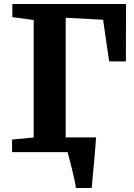

<svg xmlns="http://www.w3.org/2000/svg" viewBox="-20 -763 674 963"><path d="M238 -73.5H429V-51H238ZM361 180Q359 164.5 353.5 138.8Q348 113 341 85Q334 57 328 33.8Q322 10.5 319 0L282 -74H462Q461 -60.5 459 -34.5Q457 -8.5 454.2 23Q451.5 54.5 448.5 85.8Q445.5 117 443.2 142.2Q441 167.5 440 180ZM40.5 0V-63L149 -73.5V-662.5L42 -677V-743H612L611.5 -455H527.5L497 -664L309.5 -674V-73.5L450.5 -63V0Z"/></svg>

Font: Merriweather ExtraBold
Style: Regular
Weight: 800
Version: Version 2.100